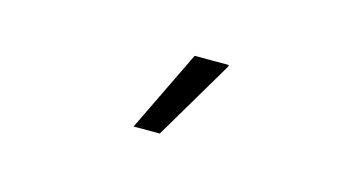

<svg xmlns="http://www.w3.org/2000/svg" viewBox="-34 -846 669 354"><g transform="rotate(15 300.0 -669.5)"><path d="M230 -592 305 -747H370V-744L280 -592Z"/></g></svg>

Font: Chivo Mono Thin
Style: Regular
Weight: 250
Designer: Hector Gatti
Foundry: Omnibus-Type
Version: Version 1.008